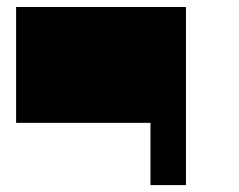

<svg xmlns="http://www.w3.org/2000/svg" viewBox="-20 -663 681 547"><path d="M509.8 -135.7H408.7V-313H25.9V-643.1H509.8Z"/></svg>

Font: Coda Caption ExtraBold
Style: Regular
Weight: 800
Designer: vernon adams
Foundry: vernon adams
Version: Version 1.002